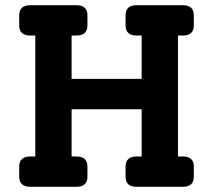

<svg xmlns="http://www.w3.org/2000/svg" viewBox="-20 -720 821 740"><path d="M684 -583H666V-117H684Q727 -117 727 -78V-39Q727 0 684 0H507Q464 0 464 -39V-78Q464 -117 507 -117H526V-299H256V-117H274Q317 -117 317 -78V-39Q317 0 274 0H98Q54 0 54 -39V-78Q54 -117 98 -117H116V-583H97Q54 -583 54 -622V-661Q54 -700 98 -700H274Q317 -700 317 -661V-622Q317 -583 274 -583H256V-416H526V-583H507Q464 -583 464 -622V-661Q464 -700 507 -700H684Q727 -700 727 -661V-622Q727 -583 684 -583Z"/></svg>

Font: Solway
Style: Bold
Weight: 700
Designer: Mariya V. Pigoulevskaya
Foundry: The Northern Block Ltd.
Version: Version 1.000;hotconv 1.0.109;makeotfexe 2.5.65596